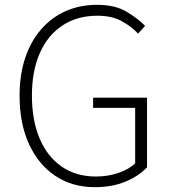

<svg xmlns="http://www.w3.org/2000/svg" viewBox="-20 -761 707 794"><path d="M372 13Q279 13 209 -33.5Q139 -80 100 -165Q61 -250 61 -365Q61 -452 84 -521Q107 -590 150 -639.5Q193 -689 251.5 -715Q310 -741 382 -741Q456 -741 503.5 -712.5Q551 -684 580 -654L551 -622Q523 -652 482.5 -674Q442 -696 383 -696Q299 -696 238 -655.5Q177 -615 144.5 -541Q112 -467 112 -366Q112 -264 143.5 -189Q175 -114 234.5 -72.5Q294 -31 377 -31Q426 -31 470 -46Q514 -61 539 -86V-315H365V-357H588V-69Q554 -33 499 -10Q444 13 372 13Z"/></svg>

Font: Noto Sans SC Thin ExtraLight
Style: Regular
Weight: 250
Version: Version 2.004-H2;hotconv 1.0.118;makeotfexe 2.5.65603